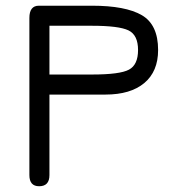

<svg xmlns="http://www.w3.org/2000/svg" viewBox="-20 -646 636 673"><path d="M153.3 -32.2Q153.3 6.8 117.2 6.8Q83 6.8 83 -32.2V-583Q83 -626 116.2 -626H302.7Q419.9 -626 477.1 -592.8Q534.2 -559.6 534.2 -470.7Q534.2 -395.5 485.8 -355Q437.5 -314.5 349.6 -314.5H153.3ZM302.7 -384.8Q400.4 -384.8 432.1 -401.9Q463.9 -418.9 463.9 -470.7Q463.9 -523.4 430.2 -539.6Q396.5 -555.7 302.7 -555.7H153.3V-384.8Z"/></svg>

Font: Jura
Style: DemiBold
Weight: 600
Version: Version 2.4